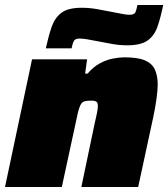

<svg xmlns="http://www.w3.org/2000/svg" viewBox="-23 -747 672 767"><path d="M-3 0 105 -510H325L317 -453H327Q350 -480 376 -494Q402 -508 428 -513Q454 -518 474 -518Q527 -518 555.5 -506Q584 -494 595.5 -469.5Q607 -445 607 -409Q607 -387 602 -351Q597 -315 589 -278L529 0H302L355 -253Q360 -273 364 -293.5Q368 -314 368 -323Q368 -333 365 -337.5Q362 -342 356.5 -343.5Q351 -345 342 -345Q327 -345 317.5 -343Q308 -341 302.5 -334Q297 -327 292.5 -312.5Q288 -298 283 -273L224 0ZM160 -554Q171 -604 183.5 -640Q196 -676 222.5 -696Q249 -716 304 -716Q336 -716 368 -710Q400 -704 426 -699Q448 -695 465 -691.5Q482 -688 494 -688Q513 -688 517.5 -697Q522 -706 526 -727H629Q619 -678 606.5 -641.5Q594 -605 567 -585.5Q540 -566 485 -566Q453 -566 421.5 -572Q390 -578 363 -583Q343 -587 325 -590Q307 -593 295 -593Q278 -593 272.5 -584Q267 -575 263 -554Z"/></svg>

Font: Saira SemiExpanded Black
Style: Italic
Weight: 900
Width: 6
Italic angle: -12°
Designer: Hector Gatti with collaboration of the Omnibus-Type team
Foundry: Omnibus-Type
Version: Version 1.101